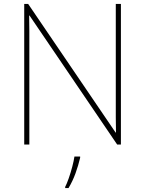

<svg xmlns="http://www.w3.org/2000/svg" viewBox="-20 -734 738 975"><path d="M594 0H575L130 -655H128Q129 -612 129 -577Q129 -542 129 -502V0H103V-714H123L567 -61H569Q568 -99 568 -138Q568 -177 568 -211V-714H594ZM387 67Q378 106 363.5 146Q349 186 328 221H311V215Q319 200 329 171.5Q339 143 347 112.5Q355 82 358 61H387Z"/></svg>

Font: Noto Sans Oriya Thin
Style: Regular
Weight: 100
Designer: Amélie Bonet and Sol Matas
Foundry: Google LLC
Version: Version 2.006; ttfautohint (v1.8.4.7-5d5b)